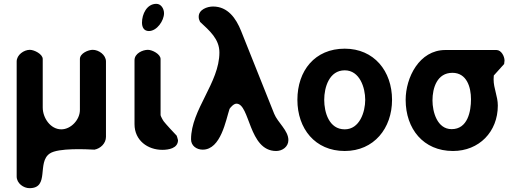

<svg xmlns="http://www.w3.org/2000/svg" viewBox="-20 -781 2676 1002"><path d="M136 -521C105 -521 67 -495 67 -460V140C67 176 103 201 134 201C241 201 171 66 240 20C284 -10 433 -2 473 0C505 -6 533 -33 533 -67V-460C533 -495 495 -521 464 -521C441 -521 397 -503 397 -473V-207C397 -156 350 -106 300 -106C243 -106 203 -166 203 -220V-473C203 -499 158 -521 136 -521Z M752 -521C724 -521 682 -502 682 -467V-133C682 -48 751 1 827 1C858 1 909 -6 909 -50C909 -51 908 -53 908 -53C908 -56 903 -70 902 -73C891 -84 844 -135 835 -147C830 -153 818 -176 818 -180V-473C818 -499 774 -521 752 -521ZM721 -663C721 -639 731 -619 757 -619C799 -619 836 -673 836 -712C836 -735 821 -761 796 -761C746 -761 721 -707 721 -663Z M1214 -240C1285 -240 1277 7 1421 7C1454 7 1485 -15 1485 -50C1485 -100 1429 -142 1411 -187L1238 -620C1212 -685 1169 -747 1092 -747C1061 -747 1017 -731 1017 -694C1017 -683 1019 -678 1024 -667C1073 -621 1125 -578 1125 -507C1125 -349 977 -209 977 -54C977 -20 1006 0 1038 0C1133 0 1159 -156 1178 -213C1184 -222 1200 -240 1214 -240Z M1532 -260C1532 -110 1624 7 1779 7C1932 7 2026 -112 2026 -260C2026 -410 1932 -527 1779 -527C1623 -527 1532 -412 1532 -260ZM1672 -260C1672 -325 1698 -414 1779 -414C1857 -414 1886 -324 1886 -260C1886 -197 1857 -106 1779 -106C1697 -106 1672 -195 1672 -260Z M2097 -260C2097 -109 2189 7 2344 7C2480 7 2578 -93 2578 -230C2578 -279 2556 -319 2556 -367C2556 -372 2557 -386 2557 -387L2611 -447C2611 -448 2613 -461 2613 -465C2613 -487 2596 -520 2571 -520H2304C2168 -520 2097 -376 2097 -260ZM2237 -257C2237 -322 2261 -401 2341 -401C2416 -401 2438 -326 2438 -263C2438 -200 2421 -107 2337 -107C2261 -107 2237 -198 2237 -257Z"/></svg>

Font: Asimov Print
Style: Regular
Weight: 500
Designer: Google
Version: Version 2.000980: 2014